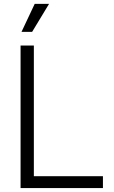

<svg xmlns="http://www.w3.org/2000/svg" viewBox="-20 -960 583 980"><path d="M85 0V-727.5H152.8V-60.5H505.4V0ZM89.8 -797.4 157.2 -940.4H230.5L144 -797.4Z"/></svg>

Font: Inter 24pt Light
Style: Regular
Weight: 300
Designer: Rasmus Andersson
Foundry: rsms
Version: Version 4.001;git-66647c0bb